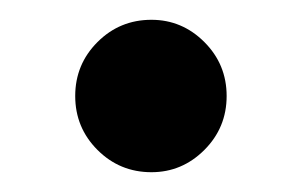

<svg xmlns="http://www.w3.org/2000/svg" viewBox="-20 -169 304 194"><path d="M56 -72Q56 -104 78.5 -126.5Q101 -149 133 -149Q164 -149 186.5 -126.5Q209 -104 209 -72Q209 -40 186.5 -17.5Q164 5 133 5Q101 5 78.5 -17.5Q56 -40 56 -72Z"/></svg>

Font: Milonga
Style: Regular
Weight: 400
Designer: Pablo Impallari, Brenda Gallo, Rodrigo Fuenzalida
Foundry: Pablo Impallari, Brenda Gallo, Rodrigo Fuenzalida
Version: Version 1.000; ttfautohint (v0.93) -l 8 -r 50 -G 200 -x 14 -